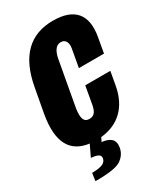

<svg xmlns="http://www.w3.org/2000/svg" viewBox="-230 -812 961 1116"><g transform="rotate(-30 250.5 -254.0)"><path d="M67.4 211.9C153.8 212.4 210.4 204.1 237.8 186.5C264.6 168.9 281.2 145 287.1 114.3C296.4 59.6 265.1 39.1 211.9 32.7L224.6 6.8C346.2 -5.4 423.8 -81.5 446.8 -210.4L462.9 -300.3H294.4L274.9 -189C267.6 -146.5 255.9 -118.7 218.8 -118.7C183.6 -118.7 171.4 -144.5 181.2 -211.4L233.4 -499.5C241.7 -554.7 261.2 -588.9 295.9 -588.9C327.6 -588.9 339.8 -561.5 334.5 -528.3L312.5 -405.3H481L499 -506.8C523.9 -647.5 461.4 -719.7 318.8 -719.7C168.5 -719.7 68.4 -631.8 33.7 -434.6L4.4 -275.9C-27.3 -95.2 28.3 -9.8 147.9 5.9L111.8 81.5C153.3 85 175.3 93.8 171.4 117.7C169.4 131.8 161.1 142.6 147 149.4C132.3 156.2 108.4 160.2 74.7 160.6Z"/></g></svg>

Font: Roboto Flex Super Cond Black
Style: Italic
Weight: 900
Width: 3
Italic angle: -10°
Designer: Berlow after Robertson
Foundry: Google
Version: Version 3.200;Glyphs 3.3 (3311)